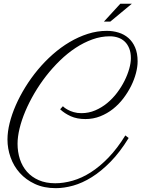

<svg xmlns="http://www.w3.org/2000/svg" viewBox="-20 -898 748 1015"><path d="M312.5 -336.4Q313 -335.4 319.8 -329.8Q326.7 -324.2 339.1 -317.4Q351.6 -310.5 369.6 -305.2Q387.7 -299.8 410.6 -299.8Q449.2 -299.8 483.4 -314.5Q517.6 -329.1 546.6 -353Q575.7 -377 598.9 -407.7Q622.1 -438.5 638.2 -470.7Q654.3 -502.9 663.1 -534.2Q671.9 -565.4 671.9 -590.3Q671.9 -620.1 663.1 -642.1Q654.3 -664.1 639.4 -678.2Q624.5 -692.4 604.2 -699.2Q584 -706.1 560.5 -706.1Q514.2 -706.1 468.5 -689.7Q422.9 -673.3 379.9 -645Q336.9 -616.7 297.4 -578.4Q257.8 -540 223.6 -496.1Q189.5 -452.1 161.6 -404.5Q133.8 -356.9 114 -310.1Q94.2 -263.2 83.5 -219Q72.8 -174.8 72.8 -137.7Q72.8 -94.7 85.2 -56.6Q97.7 -18.6 122.6 9.8Q147.5 38.1 184.8 54.4Q222.2 70.8 272 70.8Q316.4 70.8 364.3 57.1Q412.1 43.5 459.7 13.2Q507.3 -17.1 553.7 -65.2Q600.1 -113.3 642.6 -182.1L660.2 -168.5Q614.3 -93.8 564.5 -43Q514.6 7.8 464.8 38.8Q415 69.8 366.7 83.3Q318.4 96.7 274.9 96.7Q212.4 96.7 164.6 74.5Q116.7 52.2 84.5 16.1Q52.2 -20 35.9 -66.2Q19.5 -112.3 19.5 -160.2Q19.5 -201.2 31 -247.6Q42.5 -293.9 63.5 -341.8Q84.5 -389.6 114 -437.5Q143.6 -485.4 179.9 -529.1Q216.3 -572.8 258.8 -610.4Q301.3 -647.9 347.9 -675.5Q394.5 -703.1 444.1 -719Q493.7 -734.9 544.9 -734.9Q577.1 -734.9 606.7 -725.8Q636.2 -716.8 658.7 -697.3Q681.2 -677.7 694.3 -647.2Q707.5 -616.7 707.5 -573.7Q707.5 -544.9 698.7 -511.2Q689.9 -477.5 673.1 -443.6Q656.2 -409.7 632.1 -377.9Q607.9 -346.2 577.4 -322Q546.9 -297.9 510 -283.2Q473.1 -268.6 431.6 -268.6Q387.2 -268.6 354.2 -283.4Q321.3 -298.3 297.9 -320.3L312.5 -336.4ZM563 -783.7H529.3L616.2 -878.4H677.2Z"/></svg>

Font: Parisienne
Style: Regular
Weight: 400
Designer: Astigmatic (AOETI)
Foundry: Astigmatic (AOETI)
Version: Version 1.000